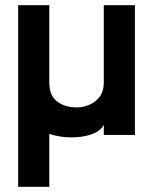

<svg xmlns="http://www.w3.org/2000/svg" viewBox="-20 -520 590 740"><path d="M500 0H380V-39Q367 -14 332 -2Q297 10 253 9.5Q209 9 170 -4V200H50V-500H170V-202Q170 -151 200.5 -128.5Q231 -106 277 -106Q300 -106 324 -116Q348 -126 364 -147Q380 -168 380 -202V-500H500Z"/></svg>

Font: Kulim Park
Style: Bold
Weight: 700
Designer: Noponies / Dale Sattler
Foundry: Noponies
Version: Version 1.000; ttfautohint (v1.8.3)